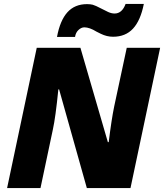

<svg xmlns="http://www.w3.org/2000/svg" viewBox="-20 -957 835 977"><path d="M644 0H421.9L280.8 -502H276.9Q262.7 -359.9 249 -297.9L186 0H16.1L167 -713.9H389.2L528.8 -233.9H533.2Q547.4 -349.1 561 -415L625 -713.9H794.9ZM555.2 -770Q539.1 -770 523.4 -773.9Q507.8 -777.8 493.7 -784.7Q479.5 -791.5 471.2 -795.9Q435.5 -817.9 409.2 -817.9Q394 -817.9 379.6 -804.7Q365.2 -791.5 361.8 -769H270Q285.6 -853 323 -894.5Q360.4 -936 422.9 -936Q439.5 -936 451.9 -932.9Q464.4 -929.7 498 -912.1Q513.2 -903.8 530.3 -896Q547.4 -888.2 563 -888.2Q601.1 -888.2 619.1 -937H711.9Q695.3 -853 657 -811.5Q618.7 -770 555.2 -770Z"/></svg>

Font: Open Sans Extrabold
Style: Italic
Weight: 800
Italic angle: -12°
Foundry: Ascender Corporation
Version: Version 1.10